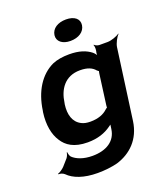

<svg xmlns="http://www.w3.org/2000/svg" viewBox="-168 -859 1015 1180"><g transform="rotate(-20 339.0 -269.0)"><path d="M438 -31 436 -17C426 57 364 98 272 98C212 98 169 80 144 56C137 48 133 32 133 24H129C129 32 123 48 116 57L78 100C68 111 44 127 34 129L36 133C46 131 65 137 74 146C110 183 175 208 266 208C312 208 356 203 396 193C489 165 562 96 578 -18L641 -478C644 -502 664 -539 678 -552L676 -554C661 -542 622 -528 598 -528H544C533 -528 516 -535 512 -542L510 -539C514 -533 515 -514 513 -504V-502C509 -489 508 -471 511 -462L514 -464C512 -473 501 -488 490 -497C458 -522 415 -538 349 -538C308 -538 269 -532 239 -519C153 -479 96 -389 79 -268L77 -258C66 -178 79 -112 109 -67C136 -24 183 10 273 10C339 10 388 -8 427 -36C436 -41 445 -49 448 -55L444 -56C440 -51 439 -39 438 -31ZM483 -361 457 -166C457 -163 455 -149 456 -148L459 -151C457 -152 446 -145 444 -142C420 -119 383 -104 332 -104C308 -104 289 -108 274 -116C226 -140 210 -193 219 -258L221 -268C232 -349 277 -423 378 -423C427 -423 457 -409 475 -387C477 -385 488 -376 490 -377L488 -381C486 -380 483 -364 483 -361ZM386 -612C440 -612 479 -638 485 -679C491 -720 458 -746 404 -746C350 -746 311 -721 305 -679C300 -639 334 -612 386 -612Z"/></g></svg>

Font: Asimov
Style: EdgeWideIt
Weight: 500
Designer: Google
Version: Version 2.000980: 2014